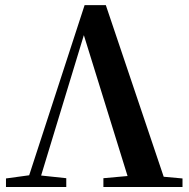

<svg xmlns="http://www.w3.org/2000/svg" viewBox="-20 -748 757 768"><path d="M3.9 0V-34.2L96.7 -46.9L318.4 -727.5H403.3L634.8 -41L710 -34.2V0H393.6V-35.2L490.2 -43.9L315.4 -607.4L144.5 -45.9L245.1 -35.2V0Z"/></svg>

Font: Bpmf GenRyu Min B
Style: B
Weight: 700
Foundry: But Ko
Version: Version 1.320